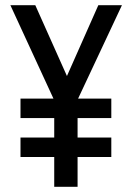

<svg xmlns="http://www.w3.org/2000/svg" viewBox="-20 -720 510 740"><path d="M279 -115V0H189V-115H59V-190H189V-265H59V-340H186L20 -700H116L238 -427L359 -700H450L281 -340H409V-265H279V-190H409V-115Z"/></svg>

Font: Share
Style: Regular
Weight: 400
Designer: Ralph du Carrois
Version: Version 1.002